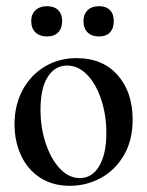

<svg xmlns="http://www.w3.org/2000/svg" viewBox="-20 -587 474 621"><path d="M27 -185Q27 -247 53 -295.5Q79 -344 124.5 -371.5Q170 -399 228 -399Q312 -399 360.5 -344Q409 -289 409 -200Q409 -133 380.5 -84.5Q352 -36 305.5 -11Q259 14 206 14Q150 14 109.5 -12.5Q69 -39 48 -84.5Q27 -130 27 -185ZM324 -157Q324 -214 307.5 -264.5Q291 -315 262 -345Q233 -375 197 -375Q158 -375 134.5 -338.5Q111 -302 111 -232Q111 -174 128 -123Q145 -72 174 -41.5Q203 -11 238 -11Q278 -11 301 -50Q324 -89 324 -157ZM81 -519Q81 -541 95 -554Q109 -567 132 -567Q155 -567 168 -554.5Q181 -542 181 -519Q181 -495 168 -482Q155 -469 132 -469Q109 -469 95 -482Q81 -495 81 -519ZM250 -519Q250 -541 263.5 -554Q277 -567 300 -567Q323 -567 335.5 -554.5Q348 -542 348 -519Q348 -495 335.5 -482Q323 -469 300 -469Q277 -469 263.5 -482Q250 -495 250 -519Z"/></svg>

Font: Cormorant Upright SemiBold
Style: Regular
Weight: 600
Designer: Christian Thalmann (Catharsis Fonts)
Foundry: Catharsis Fonts
Version: Version 3.302